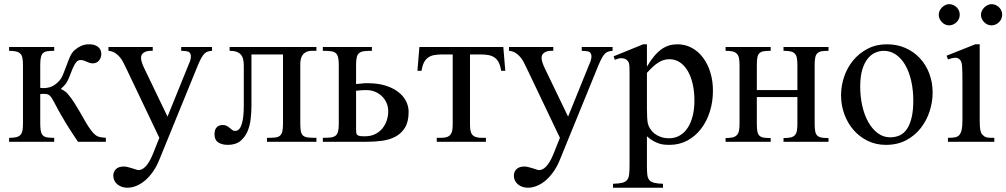

<svg xmlns="http://www.w3.org/2000/svg" viewBox="-20 -669 4749 906"><path d="M348.1 0Q314 -49.8 292 -86.2Q270 -122.6 256.3 -147.7Q242.7 -172.9 234.6 -188.2Q226.6 -203.6 220.2 -211.9Q213.9 -220.2 206.8 -223.1Q199.7 -226.1 187.5 -226.1Q185.1 -226.1 181.9 -225.8Q178.7 -225.6 176.3 -225.6Q173.3 -225.1 169.9 -225.1V-84.5Q169.9 -62 172.9 -49.1Q175.8 -36.1 183.1 -29.3Q190.4 -22.5 203.1 -20.5Q215.8 -18.6 235.8 -18.6V0H22.9V-18.6Q43 -18.6 55.7 -21.5Q68.4 -24.4 75.7 -31.7Q83 -39.1 85.7 -51.8Q88.4 -64.5 88.4 -84.5V-362.8Q88.4 -382.8 85.7 -395.8Q83 -408.7 75.7 -416Q68.4 -423.3 55.7 -426.3Q43 -429.2 22.9 -429.2V-447.3H235.8V-429.2Q215.8 -429.2 203.1 -427.2Q190.4 -425.3 183.1 -418.5Q175.8 -411.6 172.9 -398.4Q169.9 -385.3 169.9 -362.8V-254.4Q172.9 -253.9 175.8 -253.9Q178.2 -253.4 180.7 -253.4H185.5Q204.6 -253.4 220.7 -259.5Q236.8 -265.6 252.4 -280.3Q267.6 -293.9 276.6 -315.2Q285.6 -336.4 293.5 -358.6Q301.3 -380.9 310.3 -401.4Q319.3 -421.9 334 -434.1Q348.6 -446.3 364.5 -453.1Q380.4 -460 401.4 -460Q426.8 -460 442.4 -448Q458 -436 458 -414.1Q458 -405.8 455.3 -397.9Q452.6 -390.1 447.5 -383.8Q442.4 -377.4 435.1 -373.8Q427.7 -370.1 418 -370.1Q408.7 -370.1 401.9 -372.6Q395 -375 388.7 -377.9Q382.3 -380.9 375.5 -383.3Q368.7 -385.7 359.9 -385.7Q347.7 -385.7 339.1 -374.8Q330.6 -363.8 323.5 -347.4Q316.4 -331.1 309.6 -312.3Q302.7 -293.5 293.5 -278.3Q291.5 -274.4 287.1 -269.8Q282.7 -265.1 278.3 -260.3Q272.9 -254.9 266.6 -249Q272 -247.1 277.8 -243.7Q283.2 -240.7 289.3 -236.1Q295.4 -231.4 301.3 -224.1Q316.9 -205.6 330.6 -184.1Q344.2 -162.6 356.4 -141.6Q368.7 -120.6 379.4 -101.3Q390.1 -82 400.4 -67.4Q412.1 -50.3 420.4 -41.3Q428.7 -32.2 437 -27.6Q445.3 -22.9 455.1 -21.5Q464.8 -20 479.5 -18.6V0Z M980.5 -429.2Q969.7 -428.2 961.4 -426Q953.1 -423.8 945.6 -416.7Q938 -409.7 930.7 -396.7Q923.3 -383.8 914.1 -361.8L731.9 84.5Q719.2 116.2 701.9 140.9Q684.6 165.5 664.8 182.4Q645 199.2 623.5 208Q602.1 216.8 581.1 216.8Q566.4 216.8 554.2 212.4Q542 208 533.2 200.4Q524.4 192.9 519.5 182.6Q514.6 172.4 514.6 160.6Q514.6 141.1 527.3 128.9Q540 116.7 564.9 116.7Q572.8 116.7 583.3 119.4Q593.8 122.1 604 125.2Q614.3 128.4 622.1 131.1Q629.9 133.8 632.8 133.8Q640.6 133.8 648.9 130.1Q657.2 126.5 665.8 117.9Q674.3 109.4 683.1 95.2Q691.9 81.1 700.7 59.6L731.9 -18.6L571.3 -355.5Q566.9 -364.3 560.8 -376.2Q554.7 -388.2 545.4 -399.4Q536.1 -410.6 522.9 -419.2Q509.8 -427.7 491.7 -429.2V-447.3H700.7V-429.2H689.9Q671.9 -429.2 658.7 -420.9Q645.5 -412.6 645.5 -396.5Q645.5 -386.2 649.7 -373.5Q653.8 -360.8 662.1 -343.8L770.5 -118.7L870.6 -365.7Q877.9 -379.4 880.1 -394.8Q882.3 -410.2 876.5 -418.5Q875 -420.4 873 -422.4Q871.1 -424.3 866.7 -425.8Q862.3 -427.2 854.7 -428.2Q847.2 -429.2 835 -429.2V-447.3H980.5Z M1239.7 0V-18.6Q1262.2 -18.6 1277.1 -20Q1292 -21.5 1300.3 -28.1Q1308.6 -34.7 1312 -47.9Q1315.4 -61 1315.4 -84.5V-412.1H1166.5V-168.5Q1166.5 -139.6 1162.8 -107.4Q1159.2 -75.2 1147.5 -48.1Q1135.7 -21 1113.8 -3.2Q1091.8 14.6 1055.2 14.6Q1027.8 14.6 1010 3.2Q992.2 -8.3 992.2 -35.6Q992.2 -57.6 1002.7 -68.4Q1013.2 -79.1 1030.3 -79.1Q1042.5 -79.1 1050.3 -74.7Q1058.1 -70.3 1064.2 -65.2Q1070.3 -60.1 1075.9 -55.7Q1081.5 -51.3 1089.4 -51.3Q1101.1 -51.3 1108.9 -60.3Q1116.7 -69.3 1121.3 -85.2Q1126 -101.1 1128.2 -122.6Q1130.4 -144 1130.4 -168.5V-358.9Q1130.4 -376.5 1127.2 -389.6Q1124 -402.8 1116.2 -411.6Q1108.4 -420.4 1095.7 -424.8Q1083 -429.2 1063.5 -429.2V-447.3H1473.1V-429.2H1453.1Q1436 -429.2 1425 -423.8Q1414.1 -418.5 1408 -409.7Q1401.9 -400.9 1399.4 -389.9Q1397 -378.9 1397 -367.7V-84.5Q1397 -60.5 1400.1 -47.4Q1403.3 -34.2 1411.9 -27.8Q1420.4 -21.5 1435.3 -20Q1450.2 -18.6 1473.1 -18.6V0Z M1908.2 -141.6Q1908.2 -95.2 1891.4 -67.4Q1874.5 -39.6 1846.9 -24.7Q1819.3 -9.8 1784.4 -4.9Q1749.5 0 1712.9 0H1503.4V-18.6Q1525.9 -18.6 1540.3 -20.3Q1554.7 -22 1563.2 -28.6Q1571.8 -35.2 1575.2 -48.3Q1578.6 -61.5 1578.6 -84.5V-362.8Q1578.6 -385.7 1575.2 -399.2Q1571.8 -412.6 1563.2 -419.2Q1554.7 -425.8 1540.3 -427.5Q1525.9 -429.2 1503.4 -429.2V-447.3H1734.9V-429.2Q1712.9 -429.2 1698.5 -427.5Q1684.1 -425.8 1675.5 -419.2Q1667 -412.6 1663.6 -399.2Q1660.2 -385.7 1660.2 -362.8V-272.5L1682.6 -274.4Q1690.4 -275.4 1695.1 -275.9Q1699.7 -276.4 1703.1 -276.4H1714.8Q1763.7 -276.4 1799.8 -264.9Q1835.9 -253.4 1860.1 -234.4Q1884.3 -215.3 1896.2 -191.2Q1908.2 -167 1908.2 -141.6ZM1812 -143.6Q1812 -165 1804 -183.3Q1795.9 -201.7 1782 -215.1Q1768.1 -228.5 1749.8 -236.1Q1731.4 -243.7 1710.9 -243.7H1700.2Q1695.3 -243.7 1689.7 -243.4Q1684.1 -243.2 1677.2 -242.4Q1670.4 -241.7 1660.2 -240.7V-58.6Q1660.2 -48.3 1661.1 -42Q1662.1 -35.6 1666.3 -32Q1670.4 -28.3 1679 -27.1Q1687.5 -25.9 1702.6 -25.9Q1730.5 -25.9 1751.2 -36.6Q1772 -47.4 1785.4 -64.2Q1798.8 -81.1 1805.4 -102.1Q1812 -123 1812 -143.6Z M2344.7 -335Q2341.3 -358.9 2333.5 -374Q2325.7 -389.2 2313.5 -397.7Q2301.3 -406.2 2284.4 -409.2Q2267.6 -412.1 2245.6 -412.1H2197.8V-83.5Q2197.8 -66.9 2199.7 -54.7Q2201.7 -42.5 2207.8 -34.4Q2213.9 -26.4 2224.9 -22.5Q2235.8 -18.6 2253.9 -18.6H2272.9V0H2041V-18.6H2060.1Q2078.1 -18.6 2089.1 -22.5Q2100.1 -26.4 2106.2 -34.4Q2112.3 -42.5 2114.3 -54.7Q2116.2 -66.9 2116.2 -83.5V-412.1H2067.9Q2046.4 -412.1 2029.5 -409.2Q2012.7 -406.2 2000.5 -397.7Q1988.3 -389.2 1980.5 -374Q1972.7 -358.9 1969.2 -335H1949.7L1959 -447.3H2355L2364.3 -335Z M2870.6 -429.2Q2859.9 -428.2 2851.6 -426Q2843.3 -423.8 2835.7 -416.7Q2828.1 -409.7 2820.8 -396.7Q2813.5 -383.8 2804.2 -361.8L2622.1 84.5Q2609.4 116.2 2592 140.9Q2574.7 165.5 2554.9 182.4Q2535.2 199.2 2513.7 208Q2492.2 216.8 2471.2 216.8Q2456.5 216.8 2444.3 212.4Q2432.1 208 2423.3 200.4Q2414.6 192.9 2409.7 182.6Q2404.8 172.4 2404.8 160.6Q2404.8 141.1 2417.5 128.9Q2430.2 116.7 2455.1 116.7Q2462.9 116.7 2473.4 119.4Q2483.9 122.1 2494.1 125.2Q2504.4 128.4 2512.2 131.1Q2520 133.8 2522.9 133.8Q2530.8 133.8 2539.1 130.1Q2547.4 126.5 2555.9 117.9Q2564.5 109.4 2573.2 95.2Q2582 81.1 2590.8 59.6L2622.1 -18.6L2461.4 -355.5Q2457 -364.3 2450.9 -376.2Q2444.8 -388.2 2435.5 -399.4Q2426.3 -410.6 2413.1 -419.2Q2399.9 -427.7 2381.8 -429.2V-447.3H2590.8V-429.2H2580.1Q2562 -429.2 2548.8 -420.9Q2535.6 -412.6 2535.6 -396.5Q2535.6 -386.2 2539.8 -373.5Q2543.9 -360.8 2552.2 -343.8L2660.6 -118.7L2760.7 -365.7Q2768.1 -379.4 2770.3 -394.8Q2772.5 -410.2 2766.6 -418.5Q2765.1 -420.4 2763.2 -422.4Q2761.2 -424.3 2756.8 -425.8Q2752.4 -427.2 2744.9 -428.2Q2737.3 -429.2 2725.1 -429.2V-447.3H2870.6Z M3256.8 -194.3Q3256.8 -238.3 3248.3 -274.2Q3239.7 -310.1 3224.4 -335.7Q3209 -361.3 3187.3 -375.5Q3165.5 -389.6 3139.2 -389.6Q3124.5 -389.6 3111.8 -385.7Q3099.1 -381.8 3086.4 -373.8Q3073.7 -365.7 3060.8 -353.8Q3047.9 -341.8 3032.7 -325.2V-157.7Q3032.7 -105.5 3037.1 -86.4Q3040 -73.7 3048.1 -61Q3056.2 -48.3 3068.6 -38.6Q3081.1 -28.8 3098.4 -22.7Q3115.7 -16.6 3137.2 -16.6Q3165.5 -16.6 3188 -29.8Q3210.4 -43 3225.6 -66.7Q3240.7 -90.3 3248.8 -122.8Q3256.8 -155.3 3256.8 -194.3ZM3344.2 -240.7Q3344.2 -188 3329.3 -141.6Q3314.5 -95.2 3287.4 -60.3Q3260.3 -25.4 3222.7 -5.4Q3185.1 14.6 3139.2 14.6Q3128.4 14.6 3116.2 13.7Q3104 12.7 3090.8 8.5Q3077.6 4.4 3063 -3.7Q3048.3 -11.7 3032.7 -25.9V111.8Q3032.7 138.2 3034.4 154.5Q3036.1 170.9 3043.7 180.2Q3051.3 189.5 3066.4 193.4Q3081.5 197.3 3108.4 198.2V216.8H2872.6V198.2Q2899.9 197.3 2915.5 193.6Q2931.2 189.9 2939 180.4Q2946.8 170.9 2948.7 154.1Q2950.7 137.2 2950.7 109.4V-315.9Q2950.7 -334 2950.4 -346.2Q2950.2 -358.4 2948.7 -366.5Q2947.3 -374.5 2943.8 -379.4Q2940.4 -384.3 2934.1 -388.7Q2926.8 -393.6 2914.8 -394.5Q2902.8 -395.5 2881.3 -386.7L2875.5 -403.3L3015.1 -460H3032.7V-354.5Q3049.8 -383.8 3066.9 -404.1Q3084 -424.3 3101.6 -436.8Q3119.1 -449.2 3137.7 -454.6Q3156.2 -460 3176.8 -460Q3213.9 -460 3244.6 -443.1Q3275.4 -426.3 3297.6 -396.7Q3319.8 -367.2 3332 -327.1Q3344.2 -287.1 3344.2 -240.7Z M3677.2 0V-17.6Q3697.3 -17.6 3710 -20.3Q3722.7 -22.9 3730 -30.3Q3737.3 -37.6 3740 -50.5Q3742.7 -63.5 3742.7 -83.5V-210.9H3551.3V-83.5Q3551.3 -61 3554 -48.1Q3556.6 -35.2 3564 -28.3Q3571.3 -21.5 3584 -19.5Q3596.7 -17.6 3616.7 -17.6V0H3403.8V-17.6Q3423.8 -17.6 3436.5 -20.5Q3449.2 -23.4 3456.5 -31Q3463.9 -38.6 3466.8 -51.3Q3469.7 -64 3469.7 -83.5V-362.8Q3469.7 -382.8 3466.8 -395.8Q3463.9 -408.7 3456.5 -416Q3449.2 -423.3 3436.5 -426.3Q3423.8 -429.2 3403.8 -429.2V-447.3H3616.7V-429.2Q3596.7 -429.2 3584 -427.2Q3571.3 -425.3 3564 -418.5Q3556.6 -411.6 3554 -398.4Q3551.3 -385.3 3551.3 -362.8V-244.1H3742.7V-362.8Q3742.7 -383.3 3740 -396.2Q3737.3 -409.2 3730 -416.5Q3722.7 -423.8 3710 -426.5Q3697.3 -429.2 3677.2 -429.2V-447.3H3889.6V-429.2Q3869.6 -429.2 3856.9 -427Q3844.2 -424.8 3836.9 -417.7Q3829.6 -410.6 3826.9 -397.5Q3824.2 -384.3 3824.2 -362.8V-83.5Q3824.2 -62 3826.9 -48.8Q3829.6 -35.6 3836.9 -28.8Q3844.2 -22 3856.9 -19.8Q3869.6 -17.6 3889.6 -17.6V0Z M4289.6 -194.3Q4289.6 -244.1 4279.8 -287.1Q4270 -330.1 4252 -361.6Q4233.9 -393.1 4208 -411.1Q4182.1 -429.2 4149.9 -429.2Q4130.9 -429.2 4111.1 -420.9Q4091.3 -412.6 4075.2 -393.1Q4059.1 -373.5 4049.1 -341.1Q4039.1 -308.6 4039.1 -259.8Q4039.1 -211.9 4049.1 -168.5Q4059.1 -125 4077.6 -92.3Q4096.2 -59.6 4122.3 -40.3Q4148.4 -21 4180.7 -21Q4204.6 -21 4224.9 -30Q4245.1 -39.1 4259.3 -59.6Q4273.4 -80.1 4281.5 -113.3Q4289.6 -146.5 4289.6 -194.3ZM4380.9 -231.9Q4380.9 -188.5 4366.9 -144.8Q4353 -101.1 4325.4 -65.4Q4297.9 -29.8 4256.6 -7.6Q4215.3 14.6 4160.2 14.6Q4113.3 14.6 4074.5 -4.4Q4035.6 -23.4 4007.6 -55.7Q3979.5 -87.9 3964.1 -130.4Q3948.7 -172.9 3948.7 -219.2Q3948.7 -264.6 3963.6 -307.9Q3978.5 -351.1 4006.6 -384.8Q4034.7 -418.5 4074.7 -439.2Q4114.7 -460 4165 -460Q4213.4 -460 4252.9 -442.4Q4292.5 -424.8 4321 -394Q4349.6 -363.3 4365.2 -321.5Q4380.9 -279.8 4380.9 -231.9Z M4453.1 0V-18.6Q4477.5 -18.6 4489.5 -21.7Q4501.5 -24.9 4508.3 -33.7Q4511.2 -38.1 4513.7 -43.2Q4516.1 -48.3 4517.8 -55.9Q4519.5 -63.5 4520.5 -74.5Q4521.5 -85.4 4521.5 -101.1V-273.4Q4521.5 -303.2 4521.2 -323.5Q4521 -343.8 4519.8 -356.9Q4518.6 -370.1 4515.9 -377.2Q4513.2 -384.3 4508.3 -388.7Q4499.5 -397 4486.8 -396.5Q4474.1 -396 4453.1 -388.7L4446.8 -406.2L4582 -460H4603V-101.1Q4603 -71.3 4605.7 -56.4Q4608.4 -41.5 4614.7 -34.7Q4619.6 -29.3 4624 -26.1Q4628.4 -22.9 4634.5 -21.2Q4640.6 -19.5 4649.4 -19Q4658.2 -18.6 4671.9 -18.6V0ZM4508.8 -599.6Q4508.8 -589.4 4504.9 -580.3Q4501 -571.3 4493.9 -564.5Q4486.8 -557.6 4477.8 -553.5Q4468.8 -549.3 4458.5 -549.3Q4448.7 -549.3 4439.9 -553.5Q4431.2 -557.6 4424.3 -564.7Q4417.5 -571.8 4413.6 -580.8Q4409.7 -589.8 4409.7 -599.6Q4409.7 -608.9 4413.8 -617.9Q4418 -627 4424.8 -633.8Q4431.6 -640.6 4440.4 -645Q4449.2 -649.4 4458.5 -649.4Q4468.8 -649.4 4477.8 -645.5Q4486.8 -641.6 4493.9 -634.8Q4501 -627.9 4504.9 -618.9Q4508.8 -609.9 4508.8 -599.6ZM4709 -599.6Q4709 -589.4 4705.1 -580.3Q4701.2 -571.3 4694.1 -564.5Q4687 -557.6 4678 -553.5Q4668.9 -549.3 4658.7 -549.3Q4648.4 -549.3 4639.4 -553.5Q4630.4 -557.6 4623.5 -564.7Q4616.7 -571.8 4612.8 -580.8Q4608.9 -589.8 4608.9 -599.6Q4608.9 -608.9 4613.3 -617.9Q4617.7 -627 4624.5 -633.8Q4631.3 -640.6 4640.4 -645Q4649.4 -649.4 4658.7 -649.4Q4668.9 -649.4 4678 -645.5Q4687 -641.6 4694.1 -634.8Q4701.2 -627.9 4705.1 -618.9Q4709 -609.9 4709 -599.6Z"/></svg>

Font: Doulos SIL Compact
Style: Regular
Weight: 400
Designer: Walt Agee, Victor Gaultney, Peter Martin, Debbi Hosken
Foundry: SIL International
Version: Version 4.110; 2011; Maintenance release ; LnSpcTght